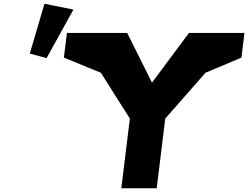

<svg xmlns="http://www.w3.org/2000/svg" viewBox="-20 -1000 1319 1020"><path d="M138.3 -715.3 227.5 -691.3 370 -948.9 216.2 -980.1ZM1278.8 -825H1240.3H984L787.4 -561L655.6 -825H382.1H335.5L319.4 -694L515.9 -613.5L669.9 -370L624.5 0H812.5L857.9 -370L1071.7 -613.5L1262.7 -694Z"/></svg>

Font: Hussar
Style: BdSuprExtOblOne
Weight: 700
Foundry: Cannot Into Space Fonts
Version: Version 2.00